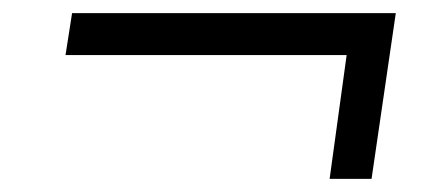

<svg xmlns="http://www.w3.org/2000/svg" viewBox="-20 -361 678 293"><path d="M509 -277H80L90 -341H584L547 -88H483Z"/></svg>

Font: Rosario Medium
Style: Italic
Weight: 500
Italic angle: -8.05°
Version: Version 1.201